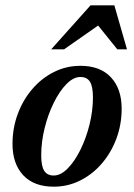

<svg xmlns="http://www.w3.org/2000/svg" viewBox="-20 -690 504 722"><path d="M282.5 -442.5Q357 -442.5 397.2 -399.2Q437.5 -356 437.5 -281.5Q437.5 -222 417.8 -169Q398 -116 363 -75.2Q328 -34.5 281.5 -11.2Q235 12 182 12Q107.5 12 67.2 -31.2Q27 -74.5 27 -148.5Q27 -208.5 46.8 -261.5Q66.5 -314.5 101.5 -355.2Q136.5 -396 182.8 -419.2Q229 -442.5 282.5 -442.5ZM182 -30Q208.5 -30 234.8 -56.8Q261 -83.5 282.5 -127Q304 -170.5 316.8 -222.2Q329.5 -274 329.5 -323.5Q329.5 -365 318.2 -382.8Q307 -400.5 282.5 -400.5Q256 -400.5 229.8 -373.8Q203.5 -347 182 -303.2Q160.5 -259.5 147.8 -208Q135 -156.5 135 -106.5Q135 -65.5 146.2 -47.8Q157.5 -30 182 -30ZM172.5 -504.5 320.5 -670H410L457.5 -504.5H421L349 -594L221 -504.5Z"/></svg>

Font: Newsreader Text SemiBold
Style: Italic
Weight: 600
Italic angle: -17°
Designer: Hugues Gentile
Foundry: Production Type
Version: Version 1.001